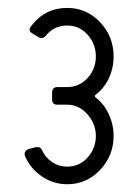

<svg xmlns="http://www.w3.org/2000/svg" viewBox="-20 -475 358 495"><path d="M153.3 -409.2Q119.1 -409.2 98.1 -382.8Q88.4 -373 79.1 -379.4L64.5 -388.2Q49.8 -395.5 61.5 -409.2Q96.7 -454.6 153.3 -454.6Q203.1 -454.6 238 -417.7Q272.9 -380.9 272.9 -329.6Q272.9 -299.3 260.5 -272.9Q248 -246.6 226.1 -230.5Q222.7 -227.5 226.1 -224.1Q247.6 -208 260.3 -180.9Q272.9 -153.8 272.9 -124.5Q272.9 -73.7 238 -36.9Q203.1 0 153.3 0Q117.2 0 87.6 -20.5Q58.1 -41 45.4 -70.8Q43.5 -74.7 43.5 -78.6Q43.5 -86.4 53.7 -90.8L70.8 -95.2Q83 -98.1 87.9 -88.9Q95.7 -70.3 113.3 -57.9Q130.9 -45.4 153.3 -45.4Q184.6 -45.4 205.8 -68.8Q227.1 -92.3 227.1 -124.5Q227.1 -156.2 205.1 -180.7Q183.1 -205.1 153.3 -205.1H127.9Q114.3 -205.1 114.3 -218.8V-235.8Q114.3 -250.5 127.9 -250.5H153.3Q184.6 -250.5 205.8 -273.9Q227.1 -297.4 227.1 -329.6Q227.1 -361.8 205.8 -385.5Q184.6 -409.2 153.3 -409.2Z"/></svg>

Font: GOSTRUS
Style: type A
Weight: 200
Designer: Юрий и Татьяна Кривогуз
Version: Version 01.0